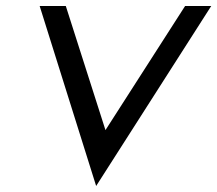

<svg xmlns="http://www.w3.org/2000/svg" viewBox="-20 -600 723 639"><path d="M112 -580 300 19 683 -580H596L331 -167L199 -580Z"/></svg>

Font: Charger Sport
Style: SeBdExtObl
Weight: 600
Designer: Jasper
Foundry: Cannot Into Space Fonts
Version: Version 1.1